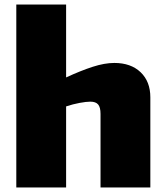

<svg xmlns="http://www.w3.org/2000/svg" viewBox="-20 -828 733 848"><path d="M52 -808H272V-486Q337 -516 389.5 -533Q442 -550 485 -550Q558 -550 601 -509Q644 -468 644 -398V0H424V-325Q424 -354 413.5 -366.5Q403 -379 379 -379Q361 -379 331.5 -373.5Q302 -368 272 -358V0H52Z"/></svg>

Font: Plata Sans Black
Style: Regular
Weight: 900
Designer: Pablo Impallari, Andres Torresi, & Cristiano Sobral
Foundry: Pablo Impallari, Andres Torresi, & Cristiano Sobral
Version: Version 1.00;December 28, 2019;FontCreator 12.0.0.2547 64-bi